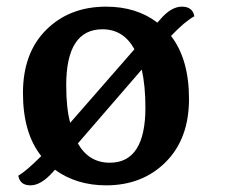

<svg xmlns="http://www.w3.org/2000/svg" viewBox="-20 -547 711 577"><path d="M310 -58Q417 -58 417 -224Q417 -289 406 -338L214 -116Q247 -58 310 -58ZM288 -459Q179 -459 179 -291Q179 -221 191 -178L384 -399Q351 -459 288 -459ZM494 -439Q548 -369 548 -249.5Q548 -130 478 -60Q408 10 299 10Q210 10 145 -37L138 -29Q103 10 71.5 10Q40 10 35 -19Q59 -33 104 -78Q49 -147 49 -267.5Q49 -388 119 -457.5Q189 -527 299 -527Q390 -527 453 -479L461 -488Q494 -527 526.5 -527Q559 -527 564 -498Q536 -483 494 -439Z"/></svg>

Font: Laila SemiBold
Style: Regular
Weight: 600
Designer: Hitesh Malaviya
Foundry: Indian Type Foundry
Version: Version 1.302;PS 1.0;hotconv 1.0.78;makeotf.lib2.5.61930; tt